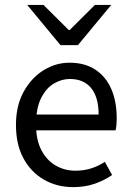

<svg xmlns="http://www.w3.org/2000/svg" viewBox="-20 -755 536 787"><path d="M279.4 12Q213.8 12 160.7 -18.3Q107.5 -48.6 76.4 -105.5Q45.4 -162.5 45.4 -242.9Q45.4 -322.1 77.1 -379.2Q108.7 -436.4 158.8 -467.2Q208.8 -498 264.9 -498Q327.3 -498 370.5 -469.7Q413.8 -441.5 436.1 -390.3Q458.4 -339.2 458.4 -270Q458.4 -257.5 457.5 -245.2Q456.6 -232.9 453.9 -220.8H104.3V-285.6H384.2Q384.2 -356.4 353.7 -393.9Q323.1 -431.3 266.1 -431.3Q232.7 -431.3 201 -412.7Q169.3 -394 148.5 -352.8Q127.7 -311.5 127.7 -243.7Q127.7 -181.8 149.4 -139.9Q171.2 -98 208.1 -76.6Q244.9 -55.3 288.7 -55.3Q324.2 -55.3 354.4 -65Q384.7 -74.8 409.7 -91.6L439.6 -37.7Q408.3 -16 368.7 -2Q329.1 12 279.4 12ZM227.9 -570 91.6 -734.7H158.4L261.7 -632H265.7L369 -734.7H435.8L299.4 -570Z"/></svg>

Font: SourceSans3VF
Style: Regular
Weight: 200
Designer: Paul D. Hunt
Foundry: Adobe
Version: Version 3.052;hotconv 1.1.0;makeotfexe 2.6.0